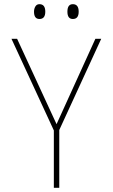

<svg xmlns="http://www.w3.org/2000/svg" viewBox="-20 -900 540 920"><path d="M357 -844Q357 -880 329 -880Q303 -880 303 -844Q303 -809 329 -809Q357 -809 357 -844ZM197 -844Q197 -880 169 -880Q156 -880 149.5 -869Q143 -858 143 -844Q143 -809 169 -809Q197 -809 197 -844ZM264 0V-277L465 -714H437L251 -305L62 -714H35L238 -275V0Z"/></svg>

Font: Noto Sans Mono UI Condensed Thin
Style: Regular
Weight: 250
Width: 3
Designer: Monotype Design team
Foundry: Monotype Imaging Inc.
Version: 1.000